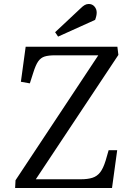

<svg xmlns="http://www.w3.org/2000/svg" viewBox="-20 -945 645 965"><path d="M575 -669 160 -44H386Q421 -44 444.5 -51.5Q468 -59 483.5 -79Q499 -99 511 -138L526 -190H569L543 0H56L58 -39L474 -667H256Q224 -667 204.5 -661Q185 -655 172 -636.5Q159 -618 147 -579L130 -526L85 -534L109 -710H570ZM385 -903Q396 -914 405.5 -919.5Q415 -925 426 -925Q444 -925 455 -912Q466 -899 466 -882Q466 -866 458 -845L272 -761L257 -783Z"/></svg>

Font: Literata 36pt
Style: Italic
Weight: 400
Italic angle: -2°
Designer: Latin by Veronika Burian and Jose Scaglione. Greek by Irene Vlachou. Cyrillic by Vera Evstafieva
Foundry: TypeTogether
Version: Version 3.002